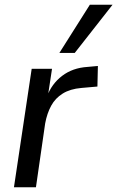

<svg xmlns="http://www.w3.org/2000/svg" viewBox="-20 -792 496 812"><path d="M39 0 114 -501H200L182 -382H178Q198 -437 242.5 -471Q287 -505 350 -509L394 -513L392 -426L324 -420Q277 -416 245.5 -396.5Q214 -377 196.5 -345Q179 -313 171 -270L132 0ZM231 -568 360 -772H456L296 -568Z"/></svg>

Font: Nunitoga
Style: Medium Italic
Weight: 500
Italic angle: -9°
Designer: Vernon Adams
Foundry: Vernon Adams
Version: Version 1.0